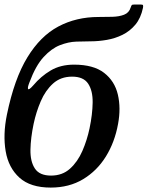

<svg xmlns="http://www.w3.org/2000/svg" viewBox="-20 -817 652 848"><path d="M611.5 -782.5Q602 -737 578 -708.2Q554 -679.5 521 -663.2Q488 -647 451.5 -640.8Q415 -634.5 381 -634.5Q352.5 -634.5 317.2 -633.2Q282 -632 244.8 -617.5Q207.5 -603 172.5 -565Q137.5 -527 110 -453Q100.5 -429 104.2 -423.8Q108 -418.5 126.5 -439.5Q160.5 -480 204 -505.8Q247.5 -531.5 307 -531.5Q393 -531.5 439.8 -495.2Q486.5 -459 500.5 -399.5Q514.5 -340 501.5 -270Q487 -189.5 447.8 -126Q408.5 -62.5 347 -25.5Q285.5 11.5 204 11.5Q114.5 11.5 66 -32.2Q17.5 -76 5 -149.2Q-7.5 -222.5 10.5 -310.5Q43 -469 100.8 -563.5Q158.5 -658 237.8 -700Q317 -742 415 -742Q446 -742 476 -742.8Q506 -743.5 528 -752Q550 -760.5 557 -783.5Q560 -792 562 -794.5Q564 -797 574 -797H601.5Q610 -797 611.5 -794.2Q613 -791.5 611.5 -782.5ZM128.5 -270Q115.5 -208 114.5 -156Q113.5 -104 134 -72.8Q154.5 -41.5 205.5 -41.5Q255.5 -41.5 289.2 -72Q323 -102.5 343.8 -150.2Q364.5 -198 375.5 -250Q388.5 -312 389.2 -364Q390 -416 369.5 -447.2Q349 -478.5 298.5 -478.5Q248 -478.5 214.2 -448Q180.5 -417.5 160 -369.8Q139.5 -322 128.5 -270Z"/></svg>

Font: Besley* Medium
Style: Italic
Weight: 500
Italic angle: -13°
Designer: Owen Earl
Foundry: indestructible type*
Version: Version 3.000; ttfautohint (v1.8.3)